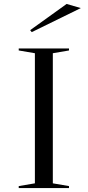

<svg xmlns="http://www.w3.org/2000/svg" viewBox="-20 -954 445 974"><path d="M330 -708V-698L248 -684V-24L330 -10V0H75V-10L157 -24V-684L75 -698V-708ZM141 -791 133 -801 318 -934 390 -913Z"/></svg>

Font: Kalnia SemiExpanded Light
Style: Regular
Weight: 300
Width: 6
Designer: Frida Medrano
Foundry: Frida Medrano
Version: Version 1.105